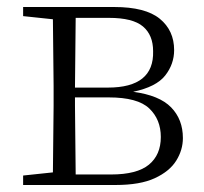

<svg xmlns="http://www.w3.org/2000/svg" viewBox="-20 -528 581 548"><path d="M130 0H46V-27L131 -36L133 -226V-283L131 -473L46 -482V-508H306Q395 -508 436 -474.5Q477 -441 477 -385Q477 -345 451.5 -312.5Q426 -280 360 -266Q435 -256 468.5 -221.5Q502 -187 502 -134Q502 -100 483 -69.5Q464 -39 422 -19.5Q380 0 310 0ZM196 -477 194 -278H288Q420 -278 417 -382Q417 -428 388 -452.5Q359 -477 291 -477ZM194 -250V-226L196 -30H297Q371 -30 405 -58Q439 -86 439 -137Q439 -187 406 -218.5Q373 -250 290 -250Z"/></svg>

Font: Minh Nguyen ExtraLight
Style: Regular
Weight: 250
Designer: Ryoko NISHIZUKA 西塚涼子 (kana & ideographs); Frank Grießhammer (Latin, Greek & Cyrillic); Wenlong ZHANG 张文龙 (bopomofo); San
Foundry: Adobe
Version: Version 1.100;July 7, 2023;FontCreator 14.0.0.2814 64-bit